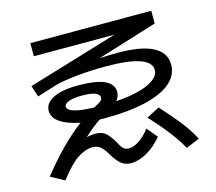

<svg xmlns="http://www.w3.org/2000/svg" viewBox="-106 -865 1151 1023"><g transform="rotate(-15 469.0 -353.5)"><path d="M398.4 -48.8Q379.9 -81.5 362.1 -96.4Q344.2 -111.3 319.3 -111.3Q279.3 -111.3 236.1 -83Q192.9 -54.7 133.8 22.5L58.6 -18.6Q176.8 -168 291.5 -253.9Q221.7 -267.1 182.6 -293.9Q143.6 -320.8 143.6 -357.4Q143.6 -400.9 192.1 -425Q240.7 -449.2 327.1 -449.2Q426.8 -449.2 474.6 -427.7Q522.5 -406.2 522.5 -362.3Q522.5 -336.4 504.4 -315.4Q579.1 -320.3 633.5 -335Q688 -349.6 717 -372.3Q746.1 -395 746.1 -423.8Q746.1 -465.8 684.1 -487.3Q622.1 -508.8 500 -508.8Q415.5 -508.8 337.4 -501Q259.3 -493.2 214.8 -480.5L109.4 -447.3L88.9 -509.8L587.4 -660.2H142.6V-732.4H809.6V-662.1L477.5 -559.1Q523.9 -562.5 579.1 -562.5Q708 -562.5 772.9 -528.6Q837.9 -494.6 837.9 -427.7Q837.9 -369.6 788.8 -328.1Q739.7 -286.6 646.2 -264.9Q552.7 -243.2 420.9 -243.2L394 -243.7Q351.6 -215.3 303.2 -170.4Q327.1 -176.8 353.5 -176.8Q376 -176.8 391.4 -169.7Q406.7 -162.6 418.5 -148.9Q430.2 -135.3 447.3 -109.4Q459 -86.9 466.3 -76.2Q473.6 -65.4 482.7 -60.1Q491.7 -54.7 504.9 -54.7Q532.2 -54.7 563.2 -75.4Q594.2 -96.2 622.1 -132.8L669.9 -75.2Q633.8 -30.3 586.9 -2.9Q540 24.4 497.1 24.4Q465.3 24.4 443.4 6.8Q421.4 -10.7 398.4 -48.8ZM642.6 -187.5 713.9 -224.6Q767.1 -166.5 807.9 -115.2Q848.6 -64 877.9 -8.8L803.7 22.5Q754.9 -66.9 642.6 -187.5ZM383.3 -313 387.7 -315.4Q407.2 -326.2 416.3 -332.3Q425.3 -338.4 428.5 -343.3Q431.6 -348.1 431.6 -355.5Q431.6 -373 407.5 -382.3Q383.3 -391.6 335.9 -391.6Q289.1 -391.6 263.2 -382.1Q237.3 -372.6 237.3 -356.4Q237.3 -337.4 274.2 -326.2Q311 -314.9 383.3 -313Z"/></g></svg>

Font: Pretendard JP Medium
Style: Regular
Weight: 500
Designer: Base glyphs from Inter by Rasmus Andersson; Hangeul glyphs from Noto Sans CJK(Source Han Sans) by Jang Soo-young and Kan
Foundry: Kil Hyung-jin
Version: Version 1.309